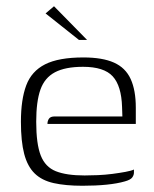

<svg xmlns="http://www.w3.org/2000/svg" viewBox="-20 -588 492 615"><path d="M244 7Q190 7 152 -1.5Q114 -10 91 -32.5Q68 -55 57.5 -95Q47 -135 47 -198Q47 -269 64 -314.5Q81 -360 124.5 -382Q168 -404 247 -404Q308 -404 345 -387.5Q382 -371 398.5 -335Q415 -299 415 -243V-191H132Q132 -201 137 -208Q142 -215 155 -215H372L371 -245Q369 -313 341 -343.5Q313 -374 246 -374Q189 -374 156 -356.5Q123 -339 109.5 -301Q96 -263 96 -198Q96 -127 110.5 -90Q125 -53 159 -39.5Q193 -26 251 -26Q270 -26 293.5 -27Q317 -28 340 -31Q363 -34 382 -37.5Q401 -41 409 -45V-35Q409 -27 403.5 -19.5Q398 -12 380 -7Q356 0 321.5 3.5Q287 7 244 7ZM233 -460 126 -545 153 -568 259 -460Z"/></svg>

Font: Genos Thin Light
Style: Regular
Weight: 300
Version: Version 1.010